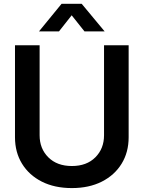

<svg xmlns="http://www.w3.org/2000/svg" viewBox="-20 -962 744 994"><path d="M352.1 11.7Q262.7 11.7 196.5 -21.7Q130.4 -55.2 94 -114.5Q57.6 -173.8 57.6 -251.5V-727.5H185.1V-261.7Q185.1 -192.4 230.2 -147.5Q275.4 -102.5 352.1 -102.5Q428.7 -102.5 473.6 -147.5Q518.6 -192.4 518.6 -261.7V-727.5H646V-251.5Q646 -173.8 609.6 -114.5Q573.2 -55.2 507.1 -21.7Q440.9 11.7 352.1 11.7ZM285.2 -799.3H182.1V-799.8L298.8 -942.4H402.8L521.5 -799.8V-799.3H417.5L351.1 -882.8Z"/></svg>

Font: Inter Display SemiBold
Style: Regular
Weight: 600
Designer: Rasmus Andersson
Foundry: rsms
Version: Version 4.001;git-9221beed3